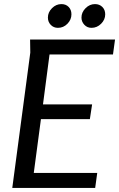

<svg xmlns="http://www.w3.org/2000/svg" viewBox="-20 -918 582 938"><path d="M127 -725H542L532 -652H222L190 -408H430L419 -336H180L145 -73H455L445 0H40L128 -661ZM329 -848Q329 -822 309.5 -802Q290 -782 263 -782Q242 -782 228 -796.5Q214 -811 214 -832Q214 -858 234 -878Q254 -898 280 -898Q302 -898 315.5 -884Q329 -870 329 -848ZM494 -848Q494 -822 474 -802Q454 -782 427 -782Q406 -782 392 -797Q378 -812 378 -832Q378 -858 398 -878Q418 -898 444 -898Q466 -898 480 -884Q494 -870 494 -848Z"/></svg>

Font: Rosario Medium
Style: Italic
Weight: 500
Italic angle: -8.05°
Version: Version 1.201